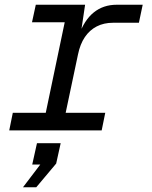

<svg xmlns="http://www.w3.org/2000/svg" viewBox="-20 -550 640 810"><path d="M19 0 34 -74H173L253 -456H115L131 -530H339L318 -389L311 -397Q335 -465 375.5 -497.5Q416 -530 472 -530H582L566 -454H457Q418 -454 388 -438.5Q358 -423 338 -393.5Q318 -364 309 -320L257 -74H424L409 0ZM77 240 150 144H116L136 54H236L217 140L133 240Z"/></svg>

Font: Geist Mono
Style: Italic
Weight: 400
Italic angle: -12°
Monospace: yes
Designer: Basement.studio, Andrés Briganti, Mateo Zaragoza
Foundry: Basement.studio, Vercel, Andrés Briganti, Guido Ferreyra, Mateo Zaragoza
Version: Version 1.500